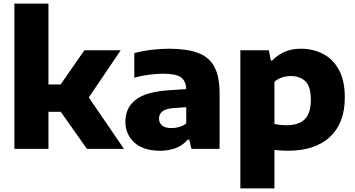

<svg xmlns="http://www.w3.org/2000/svg" viewBox="-20 -828 1972 1068"><path d="M60 0V-808H249.5V-358H317L449.5 -548.5H651.5L474 -286L669.5 0H463.5L318 -206H249.5V0Z M872 10.5Q777 10.5 727.2 -35.2Q677.5 -81 677.5 -151.5Q677.5 -230 736.5 -274.5Q795.5 -319 927 -326.5L1016 -332.5Q1013.5 -380.5 984.5 -399.2Q955.5 -418 886 -418Q852.5 -418 809.2 -412.5Q766 -407 727 -395.5V-532.5Q772 -545 824 -551Q876 -557 920 -557Q1018.5 -557 1080.8 -534Q1143 -511 1172.2 -456.8Q1201.5 -402.5 1201.5 -309V0H1045L1032.5 -51H1024Q997 -19 957.2 -4.2Q917.5 10.5 872 10.5ZM864.5 -168.5Q864.5 -144 882 -129.8Q899.5 -115.5 934 -115.5Q954.5 -115.5 976.2 -121.5Q998 -127.5 1016 -141.5V-231.5L946 -227Q902 -223.5 883.2 -208.5Q864.5 -193.5 864.5 -168.5Z M1317 220V-548.5H1475.5L1486.5 -491.5H1494.5Q1522 -521 1561.8 -539Q1601.5 -557 1653 -557Q1719.5 -557 1775 -529.2Q1830.5 -501.5 1864.2 -441.5Q1898 -381.5 1898 -285Q1898 -143.5 1815.5 -66.5Q1733 10.5 1581 10.5Q1561.5 10.5 1542.2 9.2Q1523 8 1506.5 6V220ZM1574 -131.5Q1642 -131.5 1675.5 -165Q1709 -198.5 1709 -271.5Q1709 -347.5 1678.5 -376.2Q1648 -405 1598.5 -405Q1574 -405 1549.5 -397.5Q1525 -390 1506.5 -373V-138Q1520.5 -135.5 1538.2 -133.5Q1556 -131.5 1574 -131.5Z"/></svg>

Font: Encode Sans Semi Expanded ExtraBold
Style: Regular
Weight: 800
Width: 6
Designer: Multiple Designers
Foundry: Impallari Type
Version: Version 3.000; ttfautohint (v1.8.3) -l 8 -r 50 -G 200 -x 14 